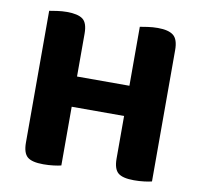

<svg xmlns="http://www.w3.org/2000/svg" viewBox="-72 -693 813 776"><g transform="rotate(10 334.5 -304.5)"><path d="M227 -1Q216 2 196 4.5Q176 7 154 7Q107 7 88.5 -9Q70 -25 70 -67V-608Q81 -610 101.5 -613Q122 -616 142 -616Q187 -616 207 -601Q227 -586 227 -542V-366H442V-608Q453 -610 473.5 -613Q494 -616 515 -616Q559 -616 579 -600Q599 -584 599 -540V-1Q588 2 568 4.5Q548 7 526 7Q479 7 460.5 -9Q442 -25 442 -67V-242H227V-1Z"/></g></svg>

Font: Baloo Bhai 2
Style: Bold
Weight: 700
Designer: Supriya Tembe, Noopur Datye and Ek Type
Foundry: Ek Type
Version: Version 1.640;PS 1.000;hotconv 16.6.51;makeotf.lib2.5.65220;